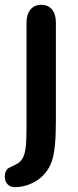

<svg xmlns="http://www.w3.org/2000/svg" viewBox="-29 -626 322 797"><path d="M203 -532Q203 -567 187 -586.5Q171 -606 142 -606Q114 -606 97.5 -586.5Q81 -567 81 -532V-88Q81 -39 77 -9.5Q73 20 62 35.5Q51 51 32 59Q12 69 7 71.5Q2 74 -2 80Q-9 91 -9 107Q-9 127 2.5 139Q14 151 32 151Q69 151 104 134.5Q139 118 160 91Q177 70 186 43.5Q195 17 199 -24Q203 -65 203 -126Z"/></svg>

Font: Beiruti
Style: Bold
Weight: 700
Designer: Arlette Boutros
Foundry: Boutros
Version: Version 1.41